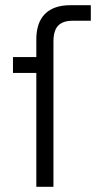

<svg xmlns="http://www.w3.org/2000/svg" viewBox="-20 -720 370 740"><path d="M30 -500H120V-568Q120 -633 153.5 -666.5Q187 -700 252 -700H330V-640H260Q222 -640 204 -621Q186 -602 186 -560V0H120V-439H30Z"/></svg>

Font: Retni Sans
Style: Regular
Weight: 400
Designer: Vitaly Kuzmin
Foundry: ParaType Ltd.
Version: Version 1.00;March 2, 2019;FontCreator 11.5.0.2425 64-bit; t